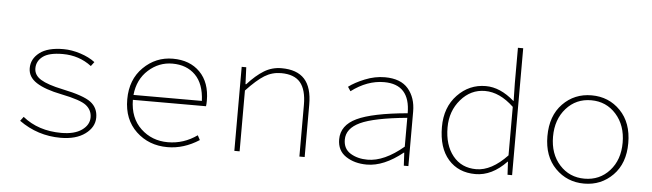

<svg xmlns="http://www.w3.org/2000/svg" viewBox="-47 -899 3694 1088"><g transform="rotate(5 1800.0 -355.0)"><path d="M322 12Q192 12 86 -64L104 -88Q193 -16 324 -16Q399 -16 440.5 -45.5Q482 -75 482 -118Q482 -159 449 -185.5Q416 -212 306 -234Q211 -253 162.5 -284.5Q114 -316 114 -366Q114 -419 160 -454.5Q206 -490 296 -490Q342 -490 392 -474Q442 -458 476 -432L458 -408Q387 -462 294 -462Q216 -462 181 -435.5Q146 -409 146 -368Q146 -329 185 -305Q224 -281 310 -263Q431 -238 472.5 -206.5Q514 -175 514 -120Q514 -65 462 -26.5Q410 12 322 12Z M930 12Q824 12 752 -56Q680 -124 680 -238Q680 -351 750.5 -420.5Q821 -490 918 -490Q1015 -490 1072.5 -431.5Q1130 -373 1130 -270Q1130 -250 1128 -238H712Q713 -135 776 -75.5Q839 -16 930 -16Q1020 -16 1096 -70L1110 -44Q1023 12 930 12ZM918 -462Q841 -462 781.5 -408.5Q722 -355 713 -266H1102Q1098 -363 1048.5 -412.5Q999 -462 918 -462Z M1310 0V-478H1336L1340 -382H1344Q1392 -435 1437 -462.5Q1482 -490 1536 -490Q1624 -490 1667 -443Q1710 -396 1710 -298V0H1680V-294Q1680 -380 1645.5 -421Q1611 -462 1536 -462Q1485 -462 1442 -435.5Q1399 -409 1340 -346V0Z M2064 12Q1994 12 1945 -20.5Q1896 -53 1896 -117Q1896 -197 1983 -238.5Q2070 -280 2270 -298Q2270 -462 2122 -462Q2026 -462 1936 -394L1920 -418Q1954 -444 2010.5 -467Q2067 -490 2124 -490Q2214 -490 2257 -439.5Q2300 -389 2300 -310V0H2274L2270 -74H2268Q2161 12 2064 12ZM2066 -16Q2161 -16 2270 -108V-272Q2082 -254 2005 -218Q1928 -182 1928 -118Q1928 -66 1968.5 -41Q2009 -16 2066 -16Z M2682 12Q2585 12 2527.5 -53.5Q2470 -119 2470 -238Q2470 -350 2537 -420Q2604 -490 2698 -490Q2780 -490 2860 -420H2862L2860 -520V-722H2890V0H2864L2860 -74H2858Q2776 12 2682 12ZM2684 -16Q2771 -16 2860 -110V-386Q2780 -462 2696 -462Q2615 -462 2558.5 -396.5Q2502 -331 2502 -238Q2502 -138 2551 -77Q2600 -16 2684 -16Z M3070 -238Q3070 -354 3136 -422Q3202 -490 3300 -490Q3398 -490 3464 -422Q3530 -354 3530 -238Q3530 -123 3463.5 -55.5Q3397 12 3300 12Q3203 12 3136.5 -55.5Q3070 -123 3070 -238ZM3158 -78Q3214 -16 3300 -16Q3386 -16 3442 -78Q3498 -140 3498 -238Q3498 -336 3442 -399Q3386 -462 3300 -462Q3214 -462 3158 -399Q3102 -336 3102 -238Q3102 -140 3158 -78Z"/></g></svg>

Font: TypoPRO Source Code Pro
Style: Regular
Weight: 200
Monospace: yes
Designer: Paul D. Hunt, Teo Tuominen
Foundry: Adobe Systems Incorporated
Version: Version 2.010;PS 1.0;hotconv 1.0.84;makeotf.lib2.5.63406